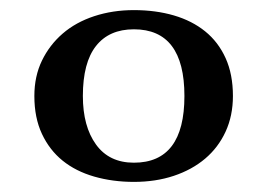

<svg xmlns="http://www.w3.org/2000/svg" viewBox="-20 -732 530 380"><path d="M48 -542Q48 -581 63 -612Q78 -643 104 -665.5Q130 -688 166.5 -700Q203 -712 245 -712Q288 -712 324 -701.5Q360 -691 386 -670Q412 -649 426.5 -617Q441 -585 441 -542Q441 -503 426.5 -471.5Q412 -440 386 -418Q360 -396 324 -384Q288 -372 245 -372Q203 -372 166.5 -382.5Q130 -393 104 -414Q78 -435 63 -467Q48 -499 48 -542ZM144 -542Q144 -482 170 -446Q196 -410 245 -410Q345 -410 345 -542Q345 -674 245 -674Q196 -674 170 -641Q144 -608 144 -542Z"/></svg>

Font: PT Serif Caption
Style: Regular
Weight: 400
Designer: A.Korolkova, O.Umpeleva, V.Yefimov
Foundry: ParaType Ltd
Version: Version 1.000W OFL